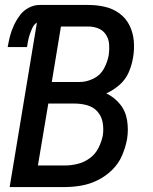

<svg xmlns="http://www.w3.org/2000/svg" viewBox="-20 -755 616 775"><path d="M19 0H242Q275 0 309 -6Q343 -12 375 -28Q407 -44 433 -69.5Q459 -95 473 -128Q487 -161 493 -194Q499 -232 493 -269.5Q487 -307 464 -335Q441 -363 409 -378Q438 -391 462.5 -412.5Q487 -434 499.5 -463Q512 -492 517 -522Q523 -556 520 -590Q517 -624 502.5 -653Q488 -682 462 -701Q436 -720 403.5 -727.5Q371 -735 336 -735H140Q118 -735 96.5 -724Q75 -713 60.5 -693.5Q46 -674 36 -652.5Q26 -631 20.5 -609.5Q15 -588 11 -565H89Q91 -578 93.5 -591Q96 -604 100.5 -617Q105 -630 111 -643Q117 -656 129 -664ZM301 -424H189L226 -648H336Q358 -648 377.5 -640Q397 -632 408 -614.5Q419 -597 420.5 -576Q422 -555 419 -533Q414 -505 399.5 -478Q385 -451 357 -437.5Q329 -424 301 -424ZM133 -87 175 -337H281Q308 -337 332.5 -330Q357 -323 373.5 -304.5Q390 -286 394.5 -260Q399 -234 395 -208Q390 -183 377.5 -158Q365 -133 342.5 -116.5Q320 -100 293.5 -93.5Q267 -87 242 -87Z"/></svg>

Font: Iosevka Sparkle Medium
Style: Italic
Weight: 500
Italic angle: -9°
Designer: Belleve Invis
Foundry: Belleve Invis
Version: Version 4.5.0; ttfautohint (v1.8.3)